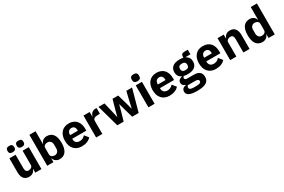

<svg xmlns="http://www.w3.org/2000/svg" viewBox="146 -2258 5885 3977"><g transform="rotate(-30 3088.0 -269.5)"><path d="M379 -88H374C365 -61 350 -37 326 -18C302 1 270 12 227 12C119 12 63 -62 63 -195V-525H211V-208C211 -144 231 -108 286 -108C309 -108 333 -115 350 -128C367 -140 379 -159 379 -184V-525H527V0H379ZM186 -600C126 -600 106 -628 106 -663V-688C106 -723 126 -751 186 -751C246 -751 266 -723 266 -688V-663C266 -628 246 -600 186 -600ZM406 -600C346 -600 326 -628 326 -663V-688C326 -723 346 -751 406 -751C466 -751 486 -723 486 -688V-663C486 -628 466 -600 406 -600Z M665 -740H813V-437H818C833 -496 891 -537 959 -537C1092 -537 1161 -442 1161 -263C1161 -84 1092 12 959 12C924 12 893 1 869 -17C844 -35 826 -60 818 -88H813V0H665ZM910 -108C966 -108 1007 -150 1007 -217V-308C1007 -375 966 -417 910 -417C854 -417 813 -388 813 -340V-185C813 -137 854 -108 910 -108Z M1492 12C1412 12 1349 -15 1306 -63C1262 -110 1240 -179 1240 -263C1240 -346 1262 -414 1304 -462C1346 -510 1407 -537 1486 -537C1573 -537 1634 -505 1674 -456C1713 -407 1730 -340 1730 -269V-225H1393V-217C1393 -148 1429 -104 1509 -104C1570 -104 1605 -132 1638 -167L1712 -75C1665 -20 1588 12 1492 12ZM1489 -428C1429 -428 1393 -385 1393 -320V-312H1577V-321C1577 -385 1549 -428 1489 -428Z M1835 0V-525H1983V-411H1988C1993 -440 2007 -469 2029 -490C2051 -511 2081 -525 2122 -525H2148V-387H2111C2024 -387 1983 -368 1983 -307V0Z M2194 -525H2337L2388 -313L2424 -153H2428L2470 -313L2530 -525H2665L2726 -313L2769 -153H2773L2809 -313L2860 -525H2997L2852 0H2697L2633 -222L2596 -358H2593L2557 -222L2493 0H2341Z M3159 -581C3099 -581 3073 -611 3073 -654V-676C3073 -719 3099 -749 3159 -749C3219 -749 3245 -719 3245 -676V-654C3245 -611 3219 -581 3159 -581ZM3085 -525H3233V0H3085Z M3590 12C3510 12 3447 -15 3404 -63C3360 -110 3338 -179 3338 -263C3338 -346 3360 -414 3402 -462C3444 -510 3505 -537 3584 -537C3671 -537 3732 -505 3772 -456C3811 -407 3828 -340 3828 -269V-225H3491V-217C3491 -148 3527 -104 3607 -104C3668 -104 3703 -132 3736 -167L3810 -75C3763 -20 3686 12 3590 12ZM3587 -428C3527 -428 3491 -385 3491 -320V-312H3675V-321C3675 -385 3647 -428 3587 -428Z M4419 38C4419 94 4401 136 4357 166C4313 196 4242 212 4135 212C4044 212 3982 200 3943 179C3903 159 3886 129 3886 90C3886 31 3923 -2 3984 -10V-21C3933 -30 3908 -68 3908 -113C3908 -141 3921 -161 3939 -177C3957 -192 3982 -201 4006 -206V-210C3942 -239 3912 -292 3912 -360C3912 -467 3985 -537 4137 -537C4172 -537 4201 -534 4226 -527V-547C4226 -603 4254 -626 4305 -626H4388V-516H4272V-510C4333 -481 4362 -428 4362 -360C4362 -255 4289 -186 4137 -186C4103 -186 4072 -190 4044 -197C4029 -187 4021 -173 4021 -155C4021 -130 4039 -115 4084 -115H4236C4364 -115 4419 -59 4419 38ZM4280 58C4280 27 4259 11 4199 11H4019C4006 24 4000 42 4000 58C4000 77 4008 91 4025 100C4042 109 4070 114 4110 114H4170C4210 114 4238 109 4255 100C4272 91 4280 77 4280 58ZM4137 -283C4196 -283 4224 -308 4224 -355V-367C4224 -414 4196 -439 4137 -439C4078 -439 4050 -414 4050 -367V-355C4050 -308 4078 -283 4137 -283Z M4698 12C4618 12 4555 -15 4512 -63C4468 -110 4446 -179 4446 -263C4446 -346 4468 -414 4510 -462C4552 -510 4613 -537 4692 -537C4779 -537 4840 -505 4880 -456C4919 -407 4936 -340 4936 -269V-225H4599V-217C4599 -148 4635 -104 4715 -104C4776 -104 4811 -132 4844 -167L4918 -75C4871 -20 4794 12 4698 12ZM4695 -428C4635 -428 4599 -385 4599 -320V-312H4783V-321C4783 -385 4755 -428 4695 -428Z M5041 0V-525H5189V-436H5195C5214 -491 5258 -537 5341 -537C5449 -537 5505 -462 5505 -329V0H5357V-317C5357 -385 5339 -417 5284 -417C5260 -417 5237 -411 5219 -398C5201 -385 5189 -365 5189 -340V0Z M5959 -88H5954C5946 -60 5928 -35 5904 -17C5879 1 5846 12 5813 12C5680 12 5611 -84 5611 -263C5611 -442 5680 -537 5813 -537C5881 -537 5939 -496 5954 -437H5959V-740H6107V0H5959ZM5862 -108C5918 -108 5959 -137 5959 -185V-340C5959 -388 5918 -417 5862 -417C5806 -417 5765 -375 5765 -308V-217C5765 -150 5806 -108 5862 -108Z"/></g></svg>

Font: Plexus Sans Bold
Style: Regular
Weight: 700
Version: Version 2.001;PS 002.001;hotconv 1.0.70;makeotf.lib2.5.58329